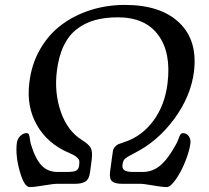

<svg xmlns="http://www.w3.org/2000/svg" viewBox="-20 -737 837 770"><path d="M479.5 -167.5Q548.3 -189.9 594.7 -252.2Q641.1 -314.5 651.9 -402.8Q667 -525.4 614.7 -596.4Q562.5 -667.5 452.6 -667.5Q401.4 -667.5 361.3 -656.5Q321.3 -645.5 288.8 -620.8Q256.3 -596.2 235.8 -554Q215.3 -511.7 208 -451.7Q197.3 -365.2 223.9 -288.6Q250.5 -211.9 307.6 -176.3Q337.4 -157.7 344.5 -142.6Q351.6 -127.4 347.7 -96.2L341.3 -47.9Q337.9 -19 323.2 -9.5Q308.6 0 283.7 0H212.4Q194.3 0 156.5 6.6Q118.7 13.2 99.1 13.2Q77.1 13.2 59.3 -49.8Q41.5 -112.8 47.4 -162.6Q49.3 -179.2 60.8 -191.2Q72.3 -203.1 86.4 -203.1Q93.3 -203.1 95.7 -198Q98.1 -192.9 99.9 -179.7Q101.6 -166.5 104 -158.2Q122.1 -99.1 147 -73.2Q171.9 -47.4 210.4 -47.4H248.5Q275.9 -47.4 285.9 -53Q295.9 -58.6 297.9 -76.2Q297.9 -83.5 298.1 -90.1Q298.3 -96.7 288.6 -105.7Q278.8 -114.7 258.8 -123Q171.4 -159.7 128.4 -234.6Q85.4 -309.6 97.7 -405.8Q106.4 -479.5 140.6 -539.1Q174.8 -598.6 226.3 -637.2Q277.8 -675.8 343 -696.5Q408.2 -717.3 481 -717.3Q624 -717.3 698.7 -646.2Q773.4 -575.2 757.8 -449.2Q745.6 -351.6 679 -260.5Q612.3 -169.4 516.6 -121.6Q486.8 -106.4 480 -99.1Q473.1 -91.8 471.2 -76.2Q469.2 -61 478.8 -54.2Q488.3 -47.4 514.6 -47.4H552.7Q591.3 -47.4 622.6 -73.2Q653.8 -99.1 686 -158.2Q690.9 -166.5 695.6 -179.7Q700.2 -192.9 703.9 -198Q707.5 -203.1 714.4 -203.1Q728 -203.1 736.8 -191.2Q745.6 -179.2 743.7 -162.6Q739.7 -130.9 722.9 -89.1Q706.1 -47.4 684.8 -17.1Q663.6 13.2 648.9 13.2Q629.4 13.2 593 6.6Q556.6 0 538.6 0H467.3Q442.4 0 430.2 -9.5Q418 -19 421.4 -47.9L428.7 -102.5Q431.2 -123 433.1 -132.6Q435.1 -142.1 442.1 -149.4Q449.2 -156.7 455.1 -158.9Q460.9 -161.1 479.5 -167.5Z"/></svg>

Font: Cooper*
Style: Italic
Weight: 400
Italic angle: -7°
Designer: Owen Earl
Foundry: indestructible type*
Version: Version 0.001